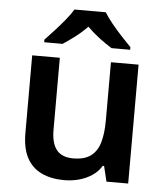

<svg xmlns="http://www.w3.org/2000/svg" viewBox="-54 -814 751 872"><g transform="rotate(5 321.0 -378.0)"><path d="M562 -542V0H463L446 -70H440Q423 -42 396 -24.5Q369 -7 337 1.5Q305 10 271 10Q211 10 167 -11Q123 -32 100 -75.5Q77 -119 77 -188V-542H203V-213Q203 -153 227 -122.5Q251 -92 303 -92Q354 -92 383 -113.5Q412 -135 424 -176Q436 -217 436 -277V-542ZM393 -766Q406 -744 428.5 -716.5Q451 -689 475 -663Q499 -637 518 -618V-606H433Q407 -622 377 -644.5Q347 -667 320 -694Q294 -667 265 -645Q236 -623 210 -606H126V-618Q145 -638 168.5 -663.5Q192 -689 214.5 -716.5Q237 -744 250 -766Z"/></g></svg>

Font: Noto Sans Devanagari SemiBold
Style: Regular
Weight: 600
Version: Version 2.003